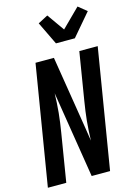

<svg xmlns="http://www.w3.org/2000/svg" viewBox="-144 -1066 795 1139"><g transform="rotate(-15 253.0 -496.5)"><path d="M3 0 124 -735H237L309 -288L322 -204Q323 -234 324.5 -263.5Q326 -293 329 -322.5Q332 -352 336 -381.5Q340 -411 345 -441L393 -735H506L385 0H272L187 -531Q186 -501 184.5 -471.5Q183 -442 180 -412.5Q177 -383 173 -353.5Q169 -324 164 -294L116 0ZM271 -815 203 -956 264 -988 339 -882 451 -993 503 -951 387 -815Z"/></g></svg>

Font: Iosevka Term Curly
Style: Bold Italic
Weight: 700
Italic angle: -9°
Designer: Belleve Invis
Foundry: Belleve Invis
Version: Version 32.3.0